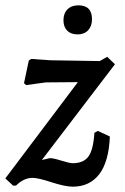

<svg xmlns="http://www.w3.org/2000/svg" viewBox="-36 -690 470 720"><path d="M258 -670Q309 -670 309 -618Q309 -592 294.5 -576.5Q280 -561 255 -561Q230 -561 216 -575Q202 -589 202 -614Q202 -640 217 -655Q232 -670 258 -670ZM366 -477 395 -449 121 -90 151 -97Q164 -97 194.5 -87.5Q225 -78 237 -78Q277 -78 295.5 -103Q314 -128 318 -192L331 -199L376 -178Q372 -83 336 -36.5Q300 10 237 10Q208 10 157.5 -6.5Q107 -23 86 -23Q53 -23 24 6H13L-16 -21L256 -382L136 -381L62 -371L54 -378L72 -463L81 -469L153 -464L338 -461Z"/></svg>

Font: Alegreya Sans SC Medium
Style: Italic
Weight: 500
Italic angle: -7°
Designer: Juan Pablo del Peral
Foundry: Huerta Tipografica
Version: Version 2.007